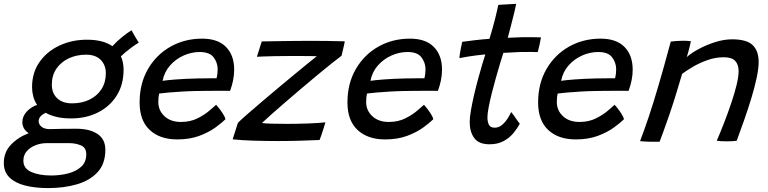

<svg xmlns="http://www.w3.org/2000/svg" viewBox="-84 -736 4024 1006"><path d="M168.5 249.5Q100 249.5 47.8 236.2Q-4.5 223 -34.2 194Q-64 165 -64 118Q-64 61 -26.2 21.8Q11.5 -17.5 66.5 -38Q49 -49.5 41 -64.5Q33 -79.5 33 -95Q33 -126.5 56 -151.2Q79 -176 110.5 -186.5Q96.5 -207 90.2 -231Q84 -255 84 -279.5Q84 -355.5 123.2 -411.2Q162.5 -467 228 -497.5Q293.5 -528 371.5 -528Q456 -528 505 -494Q527 -518.5 555.2 -541.5Q583.5 -564.5 605.5 -577.5Q610.5 -566.5 623.2 -545.2Q636 -524 643 -512.5Q629 -505 600.2 -483.5Q571.5 -462 549.5 -441Q563.5 -410.5 563.5 -370.5Q563.5 -292.5 527.5 -235.2Q491.5 -178 429.2 -146.8Q367 -115.5 288.5 -115.5Q244.5 -115.5 211.8 -123.5Q179 -131.5 155.5 -145Q118.5 -127.5 118.5 -101Q118.5 -85 133.2 -72.2Q148 -59.5 177 -59.5Q208 -60.5 243 -61Q278 -61.5 316 -61.5Q386 -61.5 427 -34Q468 -6.5 468 48.5Q468 122.5 427 166.5Q386 210.5 318 230Q250 249.5 168.5 249.5ZM294 -194.5Q344.5 -194.5 384.5 -213.8Q424.5 -233 447.5 -268.5Q470.5 -304 470.5 -352.5Q470.5 -395 443.8 -422.2Q417 -449.5 367 -449.5Q318 -449.5 277.2 -430.8Q236.5 -412 212 -376.8Q187.5 -341.5 187.5 -292Q187.5 -248.5 215.2 -221.5Q243 -194.5 294 -194.5ZM184 183.5Q230.5 183.5 272.5 172.8Q314.5 162 341.2 137.8Q368 113.5 368 72.5Q368 37.5 340 25.8Q312 14 279.5 14H160Q130.5 14 102.5 24.8Q74.5 35.5 56.5 56Q38.5 76.5 38.5 106Q38.5 147 80.2 165.2Q122 183.5 184 183.5Z M1097.5 -111.5Q1079 -93 1044.8 -68Q1010.5 -43 960.5 -24.2Q910.5 -5.5 844.5 -5.5Q753.5 -5.5 700.5 -55Q647.5 -104.5 647.5 -199Q647.5 -298.5 691.2 -374Q735 -449.5 809.2 -491.5Q883.5 -533.5 975 -533.5Q1057.5 -533.5 1100.2 -490Q1143 -446.5 1143 -371Q1143 -318 1121.5 -260Q1116 -260 1095 -260.2Q1074 -260.5 1045.5 -260.2Q1017 -260 988 -259.8Q959 -259.5 938.5 -259Q906 -258.5 869 -256.2Q832 -254 800 -251.2Q768 -248.5 750 -246Q745.5 -228 745.5 -201.5Q745.5 -157 778 -127Q810.5 -97 864 -97Q913 -97 950.5 -115.8Q988 -134.5 1013 -156.2Q1038 -178 1048.5 -187Q1052 -183.5 1062.8 -170Q1073.5 -156.5 1084 -140.2Q1094.5 -124 1097.5 -111.5ZM768 -312.5Q789 -316 839 -319.8Q889 -323.5 949 -325Q984 -325.5 1014.8 -325.8Q1045.5 -326 1050.5 -326Q1053.5 -336 1055 -349Q1056.5 -362 1056.5 -374Q1056 -408.5 1035 -436Q1014 -463.5 962.5 -463.5Q919 -463.5 877.8 -445Q836.5 -426.5 806.8 -392.8Q777 -359 768 -312.5Z M1590.5 -2.5Q1548 -0.5 1490.5 1.2Q1433 3 1373 3Q1307 3 1243.8 1Q1180.5 -1 1135 -6L1162.5 -92.5Q1178.5 -108.5 1211 -136.8Q1243.5 -165 1285 -200.5Q1326.5 -236 1371 -273.2Q1415.5 -310.5 1456.8 -344.5Q1498 -378.5 1529.5 -404.2Q1561 -430 1576 -441.5Q1567 -442 1543.2 -442.2Q1519.5 -442.5 1489.2 -442.5Q1459 -442.5 1430.5 -442.5Q1394 -442.5 1356.8 -441.8Q1319.5 -441 1293 -440Q1266.5 -439 1262 -438.5L1287.5 -519Q1303.5 -519 1340.5 -519.8Q1377.5 -520.5 1427.2 -521.2Q1477 -522 1531.5 -522Q1577 -522 1627.2 -521.5Q1677.5 -521 1722.5 -519.5Q1722.5 -516.5 1718.8 -500.2Q1715 -484 1711 -467Q1707 -450 1705.5 -444Q1685 -429 1650.2 -401Q1615.5 -373 1573.2 -338Q1531 -303 1487 -265.5Q1443 -228 1403 -193.5Q1363 -159 1332.8 -132Q1302.5 -105 1288.5 -91.5Q1301.5 -89 1339.2 -88Q1377 -87 1420.5 -87Q1477 -87 1533.8 -89.2Q1590.5 -91.5 1621 -95Q1619.5 -89 1613.2 -69Q1607 -49 1600.2 -29Q1593.5 -9 1590.5 -2.5Z M2186.5 -111.5Q2168 -93 2133.8 -68Q2099.5 -43 2049.5 -24.2Q1999.5 -5.5 1933.5 -5.5Q1842.5 -5.5 1789.5 -55Q1736.5 -104.5 1736.5 -199Q1736.5 -298.5 1780.2 -374Q1824 -449.5 1898.2 -491.5Q1972.5 -533.5 2064 -533.5Q2146.5 -533.5 2189.2 -490Q2232 -446.5 2232 -371Q2232 -318 2210.5 -260Q2205 -260 2184 -260.2Q2163 -260.5 2134.5 -260.2Q2106 -260 2077 -259.8Q2048 -259.5 2027.5 -259Q1995 -258.5 1958 -256.2Q1921 -254 1889 -251.2Q1857 -248.5 1839 -246Q1834.5 -228 1834.5 -201.5Q1834.5 -157 1867 -127Q1899.5 -97 1953 -97Q2002 -97 2039.5 -115.8Q2077 -134.5 2102 -156.2Q2127 -178 2137.5 -187Q2141 -183.5 2151.8 -170Q2162.5 -156.5 2173 -140.2Q2183.5 -124 2186.5 -111.5ZM1857 -312.5Q1878 -316 1928 -319.8Q1978 -323.5 2038 -325Q2073 -325.5 2103.8 -325.8Q2134.5 -326 2139.5 -326Q2142.5 -336 2144 -349Q2145.5 -362 2145.5 -374Q2145 -408.5 2124 -436Q2103 -463.5 2051.5 -463.5Q2008 -463.5 1966.8 -445Q1925.5 -426.5 1895.8 -392.8Q1866 -359 1857 -312.5Z M2639.5 -87.5Q2626.5 -63.5 2606 -38.5Q2585.5 -13.5 2554.8 3.2Q2524 20 2480.5 20Q2424.5 20 2400.8 -12.8Q2377 -45.5 2377 -96.5Q2377 -120.5 2383.5 -158Q2390 -195.5 2400 -238.8Q2410 -282 2421.5 -324Q2433 -366 2443 -399.8Q2453 -433.5 2459 -451Q2408.5 -446 2371.2 -440Q2334 -434 2323 -431.5Q2325 -455 2330.5 -482.2Q2336 -509.5 2338 -517Q2367 -521 2405.2 -525.5Q2443.5 -530 2480.5 -532.5Q2488 -556.5 2495.5 -583Q2503 -609.5 2509.5 -635Q2515 -656.5 2519.5 -676.8Q2524 -697 2527 -710.5L2620.5 -716Q2620 -710 2612 -676Q2604 -642 2593.5 -602.5Q2589.5 -587 2585 -570.5Q2580.5 -554 2576.5 -538Q2591.5 -538.5 2613.8 -539.5Q2636 -540.5 2649.5 -541Q2685 -541.5 2714.8 -541Q2744.5 -540.5 2750.5 -540Q2748.5 -526 2743.2 -502.5Q2738 -479 2733.5 -463Q2728.5 -463.5 2699.5 -463.8Q2670.5 -464 2641.5 -463.5Q2621.5 -462.5 2597.2 -461.2Q2573 -460 2553.5 -459Q2547 -439.5 2536.8 -405.5Q2526.5 -371.5 2515 -330.8Q2503.5 -290 2493.2 -249.5Q2483 -209 2476.5 -175Q2470 -141 2470 -122Q2470 -96.5 2478 -81.8Q2486 -67 2508 -67Q2529.5 -67 2546.5 -81.5Q2563.5 -96 2575.8 -115.2Q2588 -134.5 2594.5 -149Q2598 -145.5 2607.8 -131.8Q2617.5 -118 2627 -104.2Q2636.5 -90.5 2639.5 -87.5Z M3185.5 -111.5Q3167 -93 3132.8 -68Q3098.5 -43 3048.5 -24.2Q2998.5 -5.5 2932.5 -5.5Q2841.5 -5.5 2788.5 -55Q2735.5 -104.5 2735.5 -199Q2735.5 -298.5 2779.2 -374Q2823 -449.5 2897.2 -491.5Q2971.5 -533.5 3063 -533.5Q3145.5 -533.5 3188.2 -490Q3231 -446.5 3231 -371Q3231 -318 3209.5 -260Q3204 -260 3183 -260.2Q3162 -260.5 3133.5 -260.2Q3105 -260 3076 -259.8Q3047 -259.5 3026.5 -259Q2994 -258.5 2957 -256.2Q2920 -254 2888 -251.2Q2856 -248.5 2838 -246Q2833.5 -228 2833.5 -201.5Q2833.5 -157 2866 -127Q2898.5 -97 2952 -97Q3001 -97 3038.5 -115.8Q3076 -134.5 3101 -156.2Q3126 -178 3136.5 -187Q3140 -183.5 3150.8 -170Q3161.5 -156.5 3172 -140.2Q3182.5 -124 3185.5 -111.5ZM2856 -312.5Q2877 -316 2927 -319.8Q2977 -323.5 3037 -325Q3072 -325.5 3102.8 -325.8Q3133.5 -326 3138.5 -326Q3141.5 -336 3143 -349Q3144.5 -362 3144.5 -374Q3144 -408.5 3123 -436Q3102 -463.5 3050.5 -463.5Q3007 -463.5 2965.8 -445Q2924.5 -426.5 2894.8 -392.8Q2865 -359 2856 -312.5Z M3372 6.5Q3362 6.5 3348.5 6.8Q3335 7 3321.5 6.5Q3309 6.5 3293.5 5.5Q3278 4.5 3269.5 3.5Q3291 -52 3314.5 -122Q3338 -192 3366.2 -288Q3394.5 -384 3430.5 -518Q3443 -520 3460 -521.2Q3477 -522.5 3495 -522.5Q3506 -522.5 3517 -522Q3528 -521.5 3536 -520Q3535 -514.5 3531.2 -498.8Q3527.5 -483 3522.8 -465.5Q3518 -448 3514.5 -437Q3537 -457.5 3576.8 -479Q3616.5 -500.5 3662.8 -515.2Q3709 -530 3752 -530Q3828 -530 3859.5 -499.8Q3891 -469.5 3891 -412Q3891 -377.5 3880.5 -328Q3870 -278.5 3852.8 -221.8Q3835.5 -165 3815.2 -107.2Q3795 -49.5 3776 1.5Q3757 4.5 3724 4.5Q3688.5 4.5 3671.5 1.5Q3689.5 -40 3709.2 -90.8Q3729 -141.5 3746.5 -193Q3764 -244.5 3775 -289Q3786 -333.5 3786 -363.5Q3786 -397.5 3768.2 -416.8Q3750.5 -436 3709 -436Q3664.5 -436 3622.5 -421Q3580.5 -406 3546.2 -385.8Q3512 -365.5 3490 -349Q3453.5 -222.5 3420.8 -128.2Q3388 -34 3372 6.5Z"/></svg>

Font: Grandstander
Style: Italic
Weight: 400
Italic angle: -15°
Designer: Tyler Finck
Foundry: Etcetera Type Co
Version: Version 1.200; ttfautohint (v1.8.3)